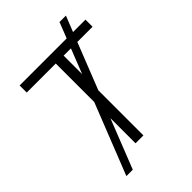

<svg xmlns="http://www.w3.org/2000/svg" viewBox="-267 -932 1137 1137"><g transform="rotate(-45 301.5 -363.5)"><path d="M93.3 99.1 269 -345.7V-668H25.9V-727.5H419.9L458.5 -826.2H512.2L473.1 -727.5H577.1V-668H449.7L335 -377.4V0H269V-210.4L147 99.1ZM335 -512.7 396 -668H335Z"/></g></svg>

Font: Inter Display Light
Style: Regular
Weight: 300
Designer: Rasmus Andersson
Foundry: rsms
Version: Version 4.000;git-a52131595